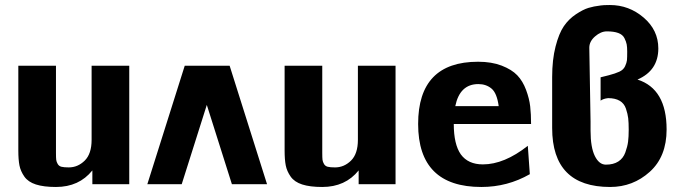

<svg xmlns="http://www.w3.org/2000/svg" viewBox="-20 -734 2725 765"><path d="M53 -134V-472H203V-125Q203 -105 204 -97Q205 -89 210 -80.5Q215 -72 225 -69.5Q235 -67 254 -67Q290 -67 317.5 -94Q345 -121 345 -177V-472H495V0H348V-55Q295 11 203 11Q154 11 123 1Q92 -9 77 -30.5Q62 -52 57.5 -75Q53 -98 53 -134Z M1044 0H904L804 -316L704 0H567L716 -472H895Z M1114 -134V-472H1264V-125Q1264 -105 1265 -97Q1266 -89 1271 -80.5Q1276 -72 1286 -69.5Q1296 -67 1315 -67Q1351 -67 1378.5 -94Q1406 -121 1406 -177V-472H1556V0H1409V-55Q1356 11 1264 11Q1215 11 1184 1Q1153 -9 1138 -30.5Q1123 -52 1118.5 -75Q1114 -98 1114 -134Z M1646 -240Q1646 -488 1885 -488Q1939 -488 1979 -472.5Q2019 -457 2041 -434Q2063 -411 2076 -376Q2089 -341 2092.5 -310Q2096 -279 2096 -240H1788Q1788 -159 1816 -119Q1845 -79 1904 -79Q1989 -79 2083 -153L2091 -40Q2002 11 1898 11Q1646 11 1646 -240ZM1794 -311H1967Q1960 -363 1938.5 -381Q1917 -399 1886 -399Q1812 -399 1794 -311Z M2180 -224V-427Q2180 -496 2193.5 -548.5Q2207 -601 2226.5 -629.5Q2246 -658 2274.5 -677Q2303 -696 2324.5 -702.5Q2346 -709 2372 -712H2371Q2383 -714 2410 -714Q2486 -714 2544.5 -664Q2603 -614 2603 -541Q2603 -453 2520 -417Q2636 -380 2636 -218Q2636 -110 2569 -49.5Q2502 11 2411 11Q2180 11 2180 -224ZM2373 -333V-426Q2375 -427 2385 -429Q2395 -431 2405 -434Q2432 -441 2448 -448.5Q2464 -456 2470.5 -470Q2477 -484 2478 -494Q2479 -504 2479 -528Q2479 -546 2477 -557Q2475 -568 2468 -582Q2461 -596 2443.5 -602.5Q2426 -609 2398 -609Q2374 -609 2351 -589Q2328 -569 2328 -544L2333 -250V-213Q2333 -147 2350 -112.5Q2367 -78 2394 -78Q2424 -78 2443.5 -90.5Q2463 -103 2471.5 -126.5Q2480 -150 2482.5 -169.5Q2485 -189 2485 -217Q2485 -246 2483 -263Q2481 -280 2474 -301Q2467 -322 2449 -332.5Q2431 -343 2403 -343Q2384 -341 2373 -333Z"/></svg>

Font: Coval
Style: Black
Weight: 1000
Foundry: Context Ltd
Version: Version 001.000